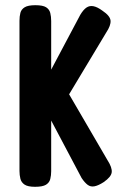

<svg xmlns="http://www.w3.org/2000/svg" viewBox="-20 -709 484 739"><path d="M115 10Q87 10 74.5 1.5Q62 -7 58.5 -21Q55 -35 55 -51V-629Q55 -646 58.5 -659.5Q62 -673 75 -681Q88 -689 116 -689Q145 -689 157.5 -681Q170 -673 173.5 -659Q177 -645 177 -628V-441L289 -652Q301 -672 313 -680Q325 -688 340 -685Q355 -682 374 -668Q404 -648 405.5 -629.5Q407 -611 389 -584L246 -346L394 -92Q412 -64 410 -46Q408 -28 379 -8Q359 5 344 8Q329 11 317.5 2.5Q306 -6 294 -24L177 -245V-50Q177 -34 173.5 -20Q170 -6 157 2Q144 10 115 10Z"/></svg>

Font: Fredoka Condensed Medium
Style: Regular
Weight: 500
Width: 3
Designer: Ben Nathan
Foundry: Milena B. Brandão, Ben Nathan
Version: Version 2.001